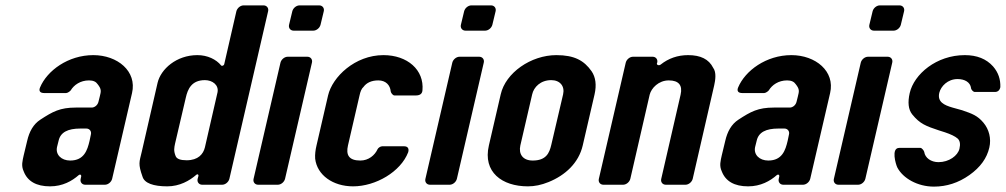

<svg xmlns="http://www.w3.org/2000/svg" viewBox="-20 -687 3740 714"><path d="M282 -31 280 -22C277 -10 285 0 297 0H370C382 0 394 -10 397 -22L471 -341C490 -422 417 -482 327 -482C233 -482 155 -424 129 -362C123 -348 130 -341 144 -341H226C231 -341 240 -347 243 -351C255 -371 279 -388 311 -388C327 -388 337 -383 343 -374C358 -355 356 -348 351 -328L346 -308C343 -296 332 -287 321 -287H262C203 -287 176 -272 130 -242C104 -225 89 -198 81 -163L68 -109C64 -90 58 -71 68 -50C82 -13 115 6 166 6C213 6 248 -14 273 -36C278 -40 283 -37 282 -31ZM279 -209H301C313 -209 321 -199 318 -187L313 -163C305 -129 293 -90 241 -90C208 -90 186 -112 192 -140L198 -164C205 -195 232 -209 279 -209Z M714 -482C636 -482 578 -430 566 -379L507 -122C498 -84 493 -78 510 -30C517 -6 550 6 602 6C648 6 685 -15 710 -37C714 -41 719 -38 718 -33L715 -22C712 -10 720 0 732 0H806C818 0 830 -10 833 -22L977 -645C980 -657 972 -667 960 -667H886C874 -667 862 -657 859 -645L814 -449C813 -443 805 -440 802 -444C784 -466 752 -482 714 -482ZM789 -344C773 -276 758 -207 742 -139C736 -114 717 -91 674 -91C651 -91 637 -96 633 -107C625 -127 628 -138 631 -153L671 -324C678 -355 692 -389 742 -389C770 -389 794 -371 789 -344Z M940 0H1013C1025 0 1037 -10 1040 -22L1140 -454C1143 -466 1135 -476 1123 -476H1050C1038 -476 1026 -466 1023 -454L923 -22C920 -10 928 0 940 0ZM1072 -573H1145C1157 -573 1169 -583 1172 -595L1184 -645C1187 -657 1179 -667 1167 -667H1094C1082 -667 1070 -657 1067 -645L1055 -595C1052 -583 1060 -573 1072 -573Z M1320 -90C1277 -90 1266 -111 1274 -146L1317 -332C1320 -346 1324 -357 1332 -364C1343 -379 1361 -388 1387 -388C1415 -388 1431 -370 1433 -347C1434 -341 1441 -332 1447 -332H1526C1540 -332 1550 -337 1551 -351C1558 -427 1495 -482 1406 -482C1300 -482 1216 -401 1200 -332L1157 -146C1153 -129 1151 -113 1152 -97C1159 -36 1218 6 1293 6C1377 6 1470 -48 1498 -121C1502 -135 1496 -143 1483 -143H1401C1395 -143 1386 -137 1384 -132C1374 -110 1351 -90 1320 -90Z M1579 0H1652C1664 0 1676 -10 1679 -22L1779 -454C1782 -466 1774 -476 1762 -476H1689C1677 -476 1665 -466 1662 -454L1562 -22C1559 -10 1567 0 1579 0ZM1711 -573H1784C1796 -573 1808 -583 1811 -595L1823 -645C1826 -657 1818 -667 1806 -667H1733C1721 -667 1709 -657 1706 -645L1694 -595C1691 -583 1699 -573 1711 -573Z M1943 6C1968 6 1993 1 2020 -10C2082 -35 2132 -81 2147 -146L2191 -336C2199 -371 2195 -400 2180 -422C2152 -462 2116 -482 2049 -482C1954 -482 1860 -416 1842 -336L1798 -146C1775 -47 1847 6 1943 6ZM2030 -389C2063 -389 2081 -366 2074 -336L2030 -148C2023 -118 2011 -90 1961 -90C1924 -90 1908 -114 1915 -146L1959 -336C1965 -363 1990 -389 2030 -389Z M2632 -435C2616 -467 2585 -482 2539 -482C2500 -482 2466 -470 2437 -447C2431 -442 2421 -445 2423 -452L2424 -454C2427 -466 2419 -476 2407 -476H2334C2322 -476 2310 -466 2307 -454L2207 -22C2204 -10 2212 0 2224 0H2297C2309 0 2321 -10 2324 -22L2396 -335C2402 -359 2429 -388 2467 -388C2504 -388 2519 -370 2511 -335L2439 -22C2436 -10 2444 0 2456 0H2529C2541 0 2553 -10 2556 -22L2636 -370C2640 -388 2645 -418 2632 -435Z M2878 -31 2876 -22C2873 -10 2881 0 2893 0H2966C2978 0 2990 -10 2993 -22L3067 -341C3086 -422 3013 -482 2923 -482C2829 -482 2751 -424 2725 -362C2719 -348 2726 -341 2740 -341H2822C2827 -341 2836 -347 2839 -351C2851 -371 2875 -388 2907 -388C2923 -388 2933 -383 2939 -374C2954 -355 2952 -348 2947 -328L2942 -308C2939 -296 2928 -287 2917 -287H2858C2799 -287 2772 -272 2726 -242C2700 -225 2685 -198 2677 -163L2664 -109C2660 -90 2654 -71 2664 -50C2678 -13 2711 6 2762 6C2809 6 2844 -14 2869 -36C2874 -40 2879 -37 2878 -31ZM2875 -209H2897C2909 -209 2917 -199 2914 -187L2909 -163C2901 -129 2889 -90 2837 -90C2804 -90 2782 -112 2788 -140L2794 -164C2801 -195 2828 -209 2875 -209Z M3098 0H3171C3183 0 3195 -10 3198 -22L3298 -454C3301 -466 3293 -476 3281 -476H3208C3196 -476 3184 -466 3181 -454L3081 -22C3078 -10 3086 0 3098 0ZM3230 -573H3303C3315 -573 3327 -583 3330 -595L3342 -645C3345 -657 3337 -667 3325 -667H3252C3240 -667 3228 -657 3225 -645L3213 -595C3210 -583 3218 -573 3230 -573Z M3470 -84C3442 -84 3420 -100 3417 -122C3416 -127 3408 -137 3403 -137H3324C3293 -137 3311 -76 3317 -64C3338 -24 3392 7 3453 7C3500 7 3544 -7 3585 -36C3626 -65 3650 -99 3659 -138C3667 -172 3658 -206 3637 -231C3615 -257 3596 -264 3558 -277L3522 -287C3491 -296 3465 -308 3473 -342C3479 -366 3504 -393 3541 -393C3568 -393 3588 -381 3591 -360C3591 -354 3599 -345 3605 -345H3680C3691 -345 3698 -352 3700 -363C3701 -391 3693 -417 3673 -440C3648 -468 3613 -482 3568 -482C3462 -482 3379 -411 3363 -341C3355 -306 3358 -280 3372 -262C3401 -226 3424 -218 3472 -202L3494 -195C3515 -188 3532 -180 3541 -172C3550 -164 3552 -151 3548 -134C3542 -108 3509 -84 3470 -84Z"/></svg>

Font: DIN Rundschrift
Style: BreitKursiv
Weight: 400
Width: 7
Version: Version 1.027